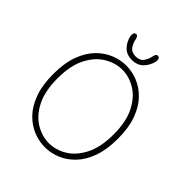

<svg xmlns="http://www.w3.org/2000/svg" viewBox="-219 -917 1057 1057"><g transform="rotate(45 309.5 -388.0)"><path d="M309.5 10.5Q264 10.5 219.2 -7.5Q174.5 -25.5 137.8 -63.5Q101 -101.5 79 -162Q57 -222.5 57 -307.5Q57 -392.5 79 -452.8Q101 -513 137.8 -551Q174.5 -589 219.2 -607Q264 -625 309.5 -625Q354.5 -625 399 -607Q443.5 -589 480.2 -551Q517 -513 539 -452.8Q561 -392.5 561 -307.5Q561 -222.5 539 -162Q517 -101.5 480.2 -63.5Q443.5 -25.5 399 -7.5Q354.5 10.5 309.5 10.5ZM309.5 -21Q363 -21 413 -51.2Q463 -81.5 495.2 -144.8Q527.5 -208 527.5 -307.5Q527.5 -406.5 495.2 -469.8Q463 -533 413 -563.2Q363 -593.5 309.5 -593.5Q256 -593.5 205.5 -563.2Q155 -533 122.8 -469.8Q90.5 -406.5 90.5 -307.5Q90.5 -208 122.8 -144.8Q155 -81.5 205.5 -51.2Q256 -21 309.5 -21ZM394 -786Q401 -786 405.2 -780.8Q409.5 -775.5 409.5 -765.5Q409.5 -763.5 409.2 -761Q409 -758.5 408.5 -756Q401 -720.5 375.8 -694.2Q350.5 -668 308.5 -668Q266 -668 241.5 -694.2Q217 -720.5 210 -756Q209.5 -758.5 209.5 -761Q209.5 -763.5 209.5 -765.5Q209.5 -775.5 213.8 -780.8Q218 -786 224.5 -786Q233 -786 237.2 -779.2Q241.5 -772.5 244 -759.5Q248 -737.5 262.8 -717Q277.5 -696.5 309.5 -696.5Q342 -696.5 356.2 -717Q370.5 -737.5 374.5 -759Q377 -772 381.2 -779Q385.5 -786 394 -786Z"/></g></svg>

Font: Sono ExtraLight
Style: Regular
Weight: 200
Designer: Tyler Finck
Foundry: Tyler Finck
Version: Version 2.112